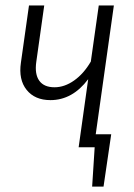

<svg xmlns="http://www.w3.org/2000/svg" viewBox="-20 -543 493 708"><path d="M399.9 -522.9 333 -47.9H390.1L361.8 145H319.8L329.1 0H270L305.2 -251Q247.1 -173.8 166 -173.8Q108.4 -173.8 78.1 -211.7Q47.9 -249.5 57.1 -312L86.9 -522.9H143.1L113.8 -314.9Q107.4 -269.5 124.8 -245.4Q142.1 -221.2 181.2 -221.2Q217.8 -221.2 253.2 -246.1Q288.6 -271 314.9 -315.9L344.2 -522.9Z"/></svg>

Font: Fira Sans Compressed Light
Style: Italic
Weight: 300
Width: 3
Italic angle: -8°
Designer: Carrois Corporate & Edenspiekermann AG
Foundry: Carrois Corporate GbR & Edenspiekermann AG
Version: Version 4.203;PS 004.203;hotconv 1.0.88;makeotf.lib2.5.64775